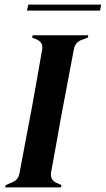

<svg xmlns="http://www.w3.org/2000/svg" viewBox="-20 -813 459 833"><path d="M2 0 5 -10 35 -23Q59 -33 64 -59L119 -350Q129 -406 141 -473Q153 -540 163 -599Q168 -629 139 -642L119 -650L122 -660H363L361 -650L332 -639Q308 -630 301 -602L246 -311Q236 -255 224 -188Q212 -121 201 -62Q198 -33 224 -20L247 -10L244 0ZM97 -767 103 -793H419L414 -767Z"/></svg>

Font: DM Serif Display
Style: Italic
Weight: 400
Italic angle: -12°
Designer: Colophon Foundry, Frank Grießhammer
Foundry: Colophon Foundry
Version: Version 5.100; ttfautohint (v1.8.2)